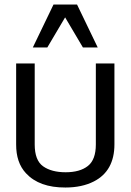

<svg xmlns="http://www.w3.org/2000/svg" viewBox="-20 -816 577 848"><path d="M125 -606.4 216.3 -795.9H320.3L411.6 -606.4H346.2L267.6 -739.3L189 -606.4ZM51.3 -178.7V-535.6H133.3V-177.7Q133.3 -107.9 170.4 -81.5Q207.5 -55.2 270 -55.2Q333 -55.2 368.2 -83Q403.3 -110.8 403.3 -177.7V-535.6H485.4V-178.7Q485.4 -61 394.5 -14.6Q341.8 12.2 269 12.2Q153.3 12.7 94.7 -50.8Q50.8 -97.7 51.3 -178.7Z"/></svg>

Font: Oxygen-Regular
Style: Regular
Weight: 400
Designer: Vernon Adams
Foundry: Vernon Adams
Version: Version Release 0.2.3 webfont; ttfautohint (v0.93.3-1d66) -l